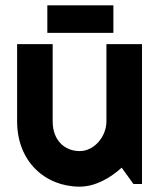

<svg xmlns="http://www.w3.org/2000/svg" viewBox="-20 -688 602 718"><path d="M479 0H511V-523H378V-234C378 -178 333 -123 278 -123C222 -123 177 -163 177 -234V-523H44V-234C44 -84 149 10 278 10C336 10 392 -22 435 -61ZM404 -565V-668H157V-565Z"/></svg>

Font: Righteous
Style: Regular
Weight: 400
Designer: Astigmatic (AOETI)
Foundry: Astigmatic (AOETI)
Version: Version 1.000